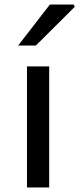

<svg xmlns="http://www.w3.org/2000/svg" viewBox="-20 -827 350 847"><path d="M99 -534H197V0H99ZM200 -807H305L310 -797L138 -626H60Z"/></svg>

Font: Nebula Sans Medium
Style: Regular
Weight: 500
Designer: Paul D. Hunt for Adobe (as Source Sans)
Foundry: Nebula Entertainment & Broadcasting LLC
Version: Version 1.010